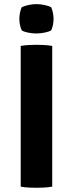

<svg xmlns="http://www.w3.org/2000/svg" viewBox="-20 -906 354 932"><path d="M80.5 -683Q98.5 -686.5 120.5 -687.5Q142.5 -688.5 156.5 -688.5Q172.5 -688.5 193.5 -687.5Q214.5 -686.5 233.5 -683V0Q214.5 3.5 193.5 4.5Q172.5 5.5 156.5 5.5Q142.5 5.5 120.5 4.5Q98.5 3.5 80.5 0ZM74 -814.5Q74 -844.5 85.5 -871Q98 -877 117.8 -881.5Q137.5 -886 157 -886Q176 -886 196.8 -881.5Q217.5 -877 228.5 -871Q234 -858 237 -842.8Q240 -827.5 240 -814.5Q240 -784.5 228.5 -758.5Q217.5 -752 196.8 -747.8Q176 -743.5 157 -743.5Q137.5 -743.5 117 -747.5Q96.5 -751.5 85.5 -758.5Q74 -784.5 74 -814.5Z"/></svg>

Font: Signika Negative SC
Style: Bold
Weight: 700
Designer: Anna Giedryś
Foundry: Anna Giedryś
Version: Version 2.000; ttfautohint (v1.8.3) -l 8 -r 50 -G 200 -x 9 -